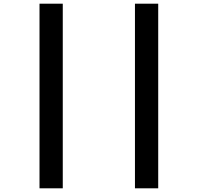

<svg xmlns="http://www.w3.org/2000/svg" viewBox="-20 -780 1072 1040"><path d="M194 240H320V-760H194ZM711 240H837V-760H711Z"/></svg>

Font: Noto Sans UI Black
Style: Italic
Weight: 900
Italic angle: -372°
Designer: Monotype Design Team
Foundry: Monotype Imaging Inc.
Version: Version 1.901